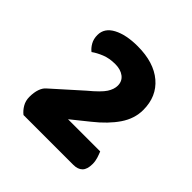

<svg xmlns="http://www.w3.org/2000/svg" viewBox="-103 -779 485 485"><g transform="rotate(45 139.5 -536.5)"><path d="M125 -700Q183 -700 216 -672Q249 -644 249 -596Q249 -565 230 -537Q211 -509 177 -482L131 -445H246Q249 -438 252 -428.5Q255 -419 255 -409Q255 -390 246.5 -381.5Q238 -373 222 -373H44Q35 -380 28.5 -391Q22 -402 22 -416Q22 -432 26 -443.5Q30 -455 37 -461L113 -529Q142 -553 151 -567Q160 -581 160 -594Q160 -610 148 -619Q136 -628 117 -628Q96 -628 80 -621.5Q64 -615 53 -607Q45 -613 39 -623.5Q33 -634 33 -648Q33 -673 58.5 -686.5Q84 -700 125 -700Z"/></g></svg>

Font: Baloo Bhaijaan 2
Style: Bold
Weight: 700
Designer: Sanskriti Dholi, Noopur Datye and Ek Type
Foundry: Ek Type
Version: Version 1.701